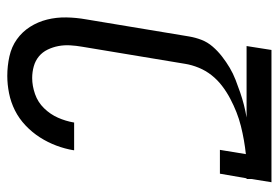

<svg xmlns="http://www.w3.org/2000/svg" viewBox="-142 -642 783 540"><g transform="rotate(-90 250.0 -371.5)"><path d="M8 0 17 -56V-70H19L32 -145H99L87 -72Q106 -74 126 -77.5Q146 -81 166 -86Q186 -91 205 -98.5Q224 -106 243 -116Q262 -126 279 -139Q296 -152 309 -168.5Q322 -185 330 -204.5Q338 -224 341 -243L389 -532Q392 -549 393 -566Q394 -583 391 -599Q388 -615 381 -629.5Q374 -644 362 -654Q350 -664 334 -668.5Q318 -673 301 -673Q279 -673 256 -665Q233 -657 216 -639.5Q199 -622 189.5 -600.5Q180 -579 176 -556V-555H98V-557Q102 -581 111 -605Q120 -629 134 -651Q148 -673 167.5 -691.5Q187 -710 210 -721.5Q233 -733 258 -738Q283 -743 307 -743Q335 -743 362 -737Q389 -731 410 -716Q431 -701 445 -679Q459 -657 465.5 -631Q472 -605 471.5 -577Q471 -549 466 -521L418 -232Q415 -214 408.5 -197Q402 -180 389.5 -165.5Q377 -151 361.5 -139Q346 -127 330 -117.5Q314 -108 296 -101Q278 -94 260.5 -88Q243 -82 225.5 -77.5Q208 -73 190 -70H391L380 0Z"/></g></svg>

Font: Iosevka Fixed
Style: Italic
Weight: 400
Italic angle: -9°
Monospace: yes
Designer: Belleve Invis
Foundry: Belleve Invis
Version: Version 33.2.4